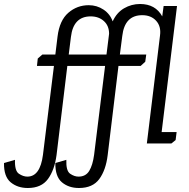

<svg xmlns="http://www.w3.org/2000/svg" viewBox="-162 -718 946 961"><path d="M724 -688 647 -57H722L717 -17L696 0H573L639 -541Q645 -586 619.5 -614Q594 -642 550 -642Q462 -642 450 -538L438 -445H570L565 -409L542 -388H431L377 58Q368 133 335 178Q302 223 233 223Q182 223 148 194.5Q114 166 115 98L170 82Q168 137 189 151.5Q210 166 231 166Q267 166 284.5 137.5Q302 109 309 57L364 -388H175L121 58Q111 133 78 178Q45 223 -23 223Q-74 223 -108.5 194.5Q-143 166 -142 98L-87 82Q-89 137 -67.5 151.5Q-46 166 -25 166Q39 166 53 57L108 -388H23L27 -425L50 -445H115L126 -535Q136 -616 180 -654Q224 -692 282 -692Q323 -692 356 -670Q389 -648 402 -611Q422 -655 459 -676.5Q496 -698 539 -698Q616 -698 650 -636L657 -688ZM292 -636Q205 -636 193 -533L182 -445H371L383 -541Q383 -546 384 -549Q384 -589 358 -612.5Q332 -636 292 -636Z"/></svg>

Font: Zilla Slab
Style: Italic
Weight: 400
Italic angle: -6°
Designer: Typotheque.com
Foundry: Typotheque type foundry
Version: Version 1.1; 2017; ttfautohint (v1.6)